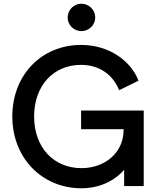

<svg xmlns="http://www.w3.org/2000/svg" viewBox="-20 -998 831 1030"><path d="M417 12C506 12 589 -22 646 -87V0H751V-405H415V-305H643V-301C643 -177 541 -96 417 -96C268 -96 163 -207 163 -373C163 -538 266 -650 415 -650C514 -650 587 -596 619 -514L723 -565C685 -666 571 -757 415 -757C202 -757 46 -595 46 -373C46 -151 205 12 417 12ZM343 -904C343 -864 376 -831 417 -831C457 -831 491 -864 491 -904C491 -945 457 -978 417 -978C376 -978 343 -945 343 -904Z"/></svg>

Font: Mluvka SemiBold
Style: Regular
Weight: 600
Designer: Modified by Jiří Krblich, Original typeface by Gumpita Rahayu
Foundry: Gumpita Rahayu & Jiří Krblich
Version: Version 2.000;Glyphs 3.1.1 (3134)